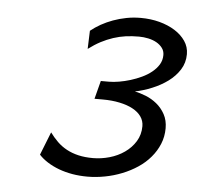

<svg xmlns="http://www.w3.org/2000/svg" viewBox="-41 -829 569 554"><g transform="rotate(5 243.5 -552.0)"><path d="M270 -595.7Q282.7 -595.7 298.8 -598.4Q314.9 -601.1 331.5 -606.2Q348.1 -611.3 363.8 -618.7Q379.4 -626 391.8 -636Q404.3 -646 411.9 -658.4Q419.4 -670.9 419.4 -686Q419.4 -697.8 412.8 -706.5Q406.2 -715.3 395.8 -721.2Q385.3 -727.1 371.8 -730Q358.4 -732.9 344.7 -732.9Q324.7 -732.9 306.6 -730.5Q288.6 -728 270.8 -722.2Q252.9 -716.3 235.6 -707.3Q218.3 -698.2 200.2 -684.6L202.1 -737.3Q215.3 -748 231.4 -757.1Q247.6 -766.1 265.6 -772.7Q283.7 -779.3 303.7 -783.2Q323.7 -787.1 345.2 -787.1Q374 -787.1 399.7 -780.3Q425.3 -773.4 444.6 -761.2Q463.9 -749 475.3 -732.2Q486.8 -715.3 486.8 -694.3Q486.8 -669.4 474.1 -649.4Q461.4 -629.4 441.2 -614.5Q420.9 -599.6 396 -589.4Q371.1 -579.1 346.7 -574.2Q361.3 -571.3 378.7 -564.5Q396 -557.6 410.6 -545.7Q425.3 -533.7 434.8 -516.4Q444.3 -499 444.3 -476.1Q444.3 -451.7 435.5 -430.4Q426.8 -409.2 411.6 -391.4Q396.5 -373.5 376 -359.9Q355.5 -346.2 331.5 -336.7Q307.6 -327.1 282 -322.3Q256.3 -317.4 231.4 -317.4Q208.5 -317.4 187.5 -321Q166.5 -324.7 148.2 -331.5Q129.9 -338.4 115 -347.9Q100.1 -357.4 89.8 -368.7L116.2 -435.5Q126.5 -421.4 138.7 -409.4Q150.9 -397.5 166.3 -389.2Q181.6 -380.9 200.4 -376.5Q219.2 -372.1 242.7 -372.1Q266.6 -372.1 290.5 -378.9Q314.5 -385.7 333.7 -399.2Q353 -412.6 365 -432.1Q377 -451.7 377 -476.1Q377 -491.7 368.2 -504.2Q359.4 -516.6 343.5 -525.1Q327.6 -533.7 305.4 -538.3Q283.2 -543 256.3 -543H232.4L246.1 -595.7Z"/></g></svg>

Font: Andika New Basic
Style: Italic
Weight: 400
Italic angle: -14°
Designer: Victor Gaultney, Annie Olsen, Julie Remington, Don Collingsworth, Eric Hays
Foundry: SIL International
Version: Version 5.500